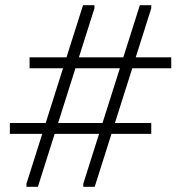

<svg xmlns="http://www.w3.org/2000/svg" viewBox="-20 -720 697 740"><path d="M300 -700H344V-688L126 0H82V-12ZM519 -700H563V-688L345 0H301V-12ZM94 -499H640V-457H94ZM18 -246H563V-204H18Z"/></svg>

Font: Phudu SemiBold
Style: Regular
Weight: 600
Version: Version 1.005;gftools[0.9.23]